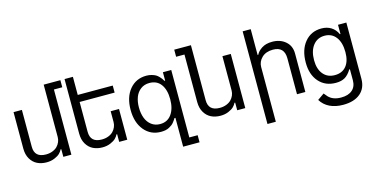

<svg xmlns="http://www.w3.org/2000/svg" viewBox="-87 -1188 3674 1866"><g transform="rotate(-15 1750.0 -255.5)"><path d="M414.1 -200.2V-727.1H582V-655.8H498V0H417V-77.1H410.2Q400.9 -57.1 382.6 -38.8Q364.3 -20.5 328.4 -5.4Q292.5 9.8 248 9.8Q195.3 9.8 154.1 -10.5Q112.8 -30.8 87.4 -74Q62 -117.2 62 -178.2V-544.9H146V-173.8Q146 -65.9 261.2 -65.9Q297.4 -65.9 327.1 -77.4Q356.9 -88.9 375.5 -107.9Q394 -127 404.1 -150.9Q414.1 -174.8 414.1 -200.2ZM976.1 -309.1H1060.1V0H979V-77.1H972.2Q962.9 -57.1 944.6 -38.8Q926.3 -20.5 890.4 -5.4Q854.5 9.8 810.1 9.8Q757.3 9.8 716.1 -10.5Q674.8 -30.8 649.4 -74Q624 -117.2 624 -178.2V-727.1H708V-544.9H1060.1V-474.1H708V-173.8Q708 -65.9 823.2 -65.9Q859.4 -65.9 889.2 -77.4Q918.9 -88.9 937.5 -107.9Q956.1 -127 966.1 -150.9Q976.1 -174.8 976.1 -200.2Z M1409.7 -64Q1483.4 -64 1524.4 -121.1Q1565.4 -178.2 1565.4 -272.9Q1565.4 -366.7 1525.4 -421.9Q1485.4 -477.1 1409.7 -477.1Q1358.4 -477.1 1321.8 -449.5Q1285.2 -421.9 1267.8 -376.5Q1250.5 -331.1 1250.5 -272.9Q1250.5 -213.4 1268.1 -166.7Q1285.6 -120.1 1322.3 -92Q1358.9 -64 1409.7 -64ZM1398.4 11.2Q1294.9 11.2 1230.7 -65.9Q1166.5 -143.1 1166.5 -271Q1166.5 -398.9 1230.7 -476.1Q1294.9 -553.2 1399.4 -553.2Q1427.7 -553.2 1452.1 -546.1Q1476.6 -539.1 1491.5 -530.8Q1506.3 -522.5 1520.8 -507.6Q1535.2 -492.7 1540.5 -485.1Q1545.9 -477.5 1554.2 -464.4Q1555.2 -463.4 1555.4 -462.9Q1555.7 -462.4 1556.2 -461.7Q1556.6 -460.9 1556.9 -460.2Q1557.1 -459.5 1557.6 -459H1564.5V-543.9H1648.4V134.8H1732.4V206.1H1567.4V-84H1557.6Q1550.3 -71.8 1546.4 -66.2Q1542.5 -60.5 1531.7 -46.6Q1521 -32.7 1509.8 -24.7Q1498.5 -16.6 1482.2 -7.1Q1465.8 2.4 1444.6 6.8Q1423.3 11.2 1398.4 11.2Z M2163.6 -544.9H2247.6V0H2166.5V-77.1H2159.7Q2150.4 -57.1 2132.1 -38.8Q2113.8 -20.5 2077.9 -5.4Q2042 9.8 1997.6 9.8Q1944.8 9.8 1903.6 -10.5Q1862.3 -30.8 1836.9 -74Q1811.5 -117.2 1811.5 -178.2V-655.8H1727.5V-727.1H1895.5V-173.8Q1895.5 -65.9 2010.3 -65.9Q2046.4 -65.9 2076.2 -77.4Q2106 -88.9 2124.8 -107.9Q2143.6 -127 2153.6 -150.9Q2163.6 -174.8 2163.6 -200.2Z M2500 -345.2V205.1H2416V-727.1H2497.1V-467.8H2503.9Q2519 -501 2560.5 -528.1Q2602.1 -555.2 2666 -555.2Q2746.1 -555.2 2799.1 -509.8Q2852.1 -464.4 2852.1 -387.2V0H2768.1V-360.8Q2768.1 -479 2653.3 -479Q2582 -479 2541 -439.2Q2500 -399.4 2500 -345.2Z M3328.6 -273.9Q3328.6 -370.1 3287.1 -425Q3245.6 -480 3172.9 -480Q3100.1 -480 3056.9 -424.8Q3013.7 -369.6 3013.7 -275.9Q3013.7 -186.5 3056.4 -135.3Q3099.1 -84 3172.9 -84Q3247.1 -84 3287.8 -133.8Q3328.6 -183.6 3328.6 -273.9ZM3327.6 -548.8H3411.6V16.1Q3411.6 110.4 3349.6 163.1Q3287.6 215.8 3176.8 215.8Q3099.1 215.8 3042 188Q2984.9 160.2 2952.6 106.9L3019.5 60.1L3047.9 94.2Q3092.3 142.1 3175.8 142.1Q3248 142.1 3287.8 107.4Q3327.6 72.8 3327.6 9.8V-101.1H3320.8Q3290 -50.8 3254.2 -29.8Q3218.3 -8.8 3163.6 -8.8Q3057.1 -8.8 2993.4 -81.1Q2929.7 -153.3 2929.7 -274.9Q2929.7 -402.3 2993.2 -479.2Q3056.6 -556.2 3161.6 -556.2Q3217.3 -556.2 3258.3 -530.5Q3299.3 -504.9 3321.8 -456.1H3327.6Z"/></g></svg>

Font: Telcell.Market
Style: Regular
Weight: 400
Designer: Rasmus Andersson, Sedrak Mkrtchyan
Version: Version 3.019;git-0a5106e0b